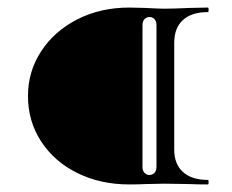

<svg xmlns="http://www.w3.org/2000/svg" viewBox="-20 -488 615 508"><path d="M54 -234Q54 -299 89 -352.5Q124 -406 185 -437Q246 -468 322 -468L365 -467Q401 -465 415 -465Q439 -465 481 -467L530 -468Q532 -468 532 -462Q532 -456 530 -456Q487 -456 464 -435Q441 -414 441 -375V-92Q441 -54 464 -33Q487 -12 530 -12Q532 -12 532 -6Q532 0 530 0Q499 0 481 -1L415 -2L365 -1Q349 0 322 0Q246 0 185 -30Q124 -60 89 -113.5Q54 -167 54 -234ZM375 -25Q383 -25 388.5 -30.5Q394 -36 394 -47V-421Q394 -432 388.5 -437.5Q383 -443 376 -443Q368 -443 362.5 -437.5Q357 -432 357 -421V-46Q357 -36 362.5 -30.5Q368 -25 375 -25Z"/></svg>

Font: Cormorant Unicase
Style: Regular
Weight: 400
Designer: Christian Thalmann (Catharsis Fonts)
Foundry: Catharsis Fonts
Version: Version 4.000